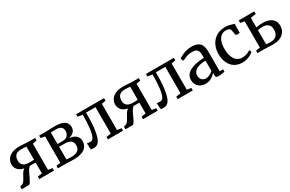

<svg xmlns="http://www.w3.org/2000/svg" viewBox="127 -1654 4174 2761"><g transform="rotate(-30 2214.0 -273.5)"><path d="M6.5 0 7.5 -42.5 41.5 -54Q63 -61.5 78.5 -82.2Q94 -103 107.8 -129.5Q121.5 -156 136.5 -182Q151.5 -208 171.5 -227.2Q191.5 -246.5 220.5 -251L222.5 -239.5Q176 -239.5 138.2 -256.8Q100.5 -274 78.5 -305.8Q56.5 -337.5 56.5 -380Q56.5 -427.5 81.5 -466Q106.5 -504.5 156.8 -527.2Q207 -550 283 -550Q309.5 -550 338.2 -548.2Q367 -546.5 393.2 -544.5Q419.5 -542.5 437.5 -542.5H542V-500L473 -488V-52L543 -41.5V0H298.5V-41.5L372 -52V-232.5H278.5Q259.5 -221.5 243 -195.8Q226.5 -170 211.8 -138Q197 -106 183 -75.8Q169 -45.5 155.2 -24.5Q141.5 -3.5 127 0ZM290.5 -277Q303 -277 318.8 -277.2Q334.5 -277.5 349 -278.2Q363.5 -279 372 -279.5V-495.5Q363 -497 347.5 -498.5Q332 -500 315.2 -500.8Q298.5 -501.5 285 -501.5Q244 -501.5 216.8 -488Q189.5 -474.5 176 -448.8Q162.5 -423 162.5 -386Q162.5 -347 179 -322.8Q195.5 -298.5 224.2 -287.8Q253 -277 290.5 -277Z M863.5 4Q840 4 810.8 3Q781.5 2 755 1Q728.5 0 711.5 0H607.5V-41.5L677.5 -51.5V-489L610 -501V-542.5H718.5Q736 -542.5 761.2 -543.8Q786.5 -545 814.8 -546.2Q843 -547.5 868 -547.5Q945 -547.5 990.5 -531Q1036 -514.5 1056.2 -485.2Q1076.5 -456 1076.5 -418Q1076.5 -367 1045 -337.2Q1013.5 -307.5 962 -296Q1009 -292.5 1042.5 -275.8Q1076 -259 1094 -230.2Q1112 -201.5 1112 -161Q1112 -114 1087.2 -76.5Q1062.5 -39 1008 -17.5Q953.5 4 863.5 4ZM856 -44Q934 -44 968.2 -73.8Q1002.5 -103.5 1002.5 -154.5Q1002.5 -212 967 -235.8Q931.5 -259.5 875.5 -259.5H777.5V-51.5Q785 -49.5 797.5 -47.8Q810 -46 825.2 -45Q840.5 -44 856 -44ZM777.5 -305.5H863Q902 -305.5 926.2 -320.5Q950.5 -335.5 961.8 -360Q973 -384.5 973 -412.5Q973 -438 962.5 -457.5Q952 -477 927 -488.2Q902 -499.5 859 -499.5Q837.5 -499.5 816.8 -498.8Q796 -498 777.5 -496.5Z M1199 7Q1184.5 7 1172.8 5Q1161 3 1154 0.5L1148 -101.5Q1158 -99 1174.8 -97.5Q1191.5 -96 1209 -96Q1241 -96 1261.8 -140.8Q1282.5 -185.5 1292.5 -273Q1302.5 -360.5 1302.5 -488.5L1223.5 -501V-542.5H1687V-500L1619 -488V-52.5L1689 -42V0H1439V-42L1515.5 -52.5V-491.5H1358.5V-441Q1358.5 -334 1350.5 -259.5Q1342.5 -185 1330.5 -137.5Q1318.5 -90 1306.5 -64.5Q1291.5 -33.5 1267 -13.2Q1242.5 7 1199 7Z M1729 0 1730 -42.5 1764 -54Q1785.5 -61.5 1801 -82.2Q1816.5 -103 1830.2 -129.5Q1844 -156 1859 -182Q1874 -208 1894 -227.2Q1914 -246.5 1943 -251L1945 -239.5Q1898.5 -239.5 1860.8 -256.8Q1823 -274 1801 -305.8Q1779 -337.5 1779 -380Q1779 -427.5 1804 -466Q1829 -504.5 1879.2 -527.2Q1929.5 -550 2005.5 -550Q2032 -550 2060.8 -548.2Q2089.5 -546.5 2115.8 -544.5Q2142 -542.5 2160 -542.5H2264.5V-500L2195.5 -488V-52L2265.5 -41.5V0H2021V-41.5L2094.5 -52V-232.5H2001Q1982 -221.5 1965.5 -195.8Q1949 -170 1934.2 -138Q1919.5 -106 1905.5 -75.8Q1891.5 -45.5 1877.8 -24.5Q1864 -3.5 1849.5 0ZM2013 -277Q2025.5 -277 2041.2 -277.2Q2057 -277.5 2071.5 -278.2Q2086 -279 2094.5 -279.5V-495.5Q2085.5 -497 2070 -498.5Q2054.5 -500 2037.8 -500.8Q2021 -501.5 2007.5 -501.5Q1966.5 -501.5 1939.2 -488Q1912 -474.5 1898.5 -448.8Q1885 -423 1885 -386Q1885 -347 1901.5 -322.8Q1918 -298.5 1946.8 -287.8Q1975.5 -277 2013 -277Z M2358 7Q2343.5 7 2331.8 5Q2320 3 2313 0.5L2307 -101.5Q2317 -99 2333.8 -97.5Q2350.5 -96 2368 -96Q2400 -96 2420.8 -140.8Q2441.5 -185.5 2451.5 -273Q2461.5 -360.5 2461.5 -488.5L2382.5 -501V-542.5H2846V-500L2778 -488V-52.5L2848 -42V0H2598V-42L2674.5 -52.5V-491.5H2517.5V-441Q2517.5 -334 2509.5 -259.5Q2501.5 -185 2489.5 -137.5Q2477.5 -90 2465.5 -64.5Q2450.5 -33.5 2426 -13.2Q2401.5 7 2358 7Z M3059.5 10.5Q3017 10.5 2980.5 -6.5Q2944 -23.5 2921.5 -57.8Q2899 -92 2899 -144Q2899 -193.5 2926.5 -228Q2954 -262.5 3000 -283.8Q3046 -305 3103.2 -315.2Q3160.5 -325.5 3220 -326V-366Q3220 -408.5 3211 -434.5Q3202 -460.5 3178.8 -472.5Q3155.5 -484.5 3112.5 -484.5Q3056.5 -484.5 3013.8 -467.5Q2971 -450.5 2946 -437L2923 -482Q2935 -492.5 2967.2 -509.8Q2999.5 -527 3044.5 -541Q3089.5 -555 3140 -555Q3206.5 -555 3246.2 -535Q3286 -515 3303.2 -472.8Q3320.5 -430.5 3320.5 -363.5V-45.5L3377 -45V-7Q3366 -4 3349 -0.5Q3332 3 3312.5 5.5Q3293 8 3276 8Q3249.5 8 3237.8 0Q3226 -8 3226 -36.5V-72.5Q3214.5 -58.5 3191 -39Q3167.5 -19.5 3134 -4.5Q3100.5 10.5 3059.5 10.5ZM3102 -54.5Q3130.5 -54.5 3162.8 -69.8Q3195 -85 3220 -108.5V-279.5Q3151 -279.5 3104 -263.5Q3057 -247.5 3033 -220Q3009 -192.5 3009 -156Q3009 -121 3021.2 -98.5Q3033.5 -76 3054.8 -65.2Q3076 -54.5 3102 -54.5Z M3674 11Q3593 11 3538.5 -25Q3484 -61 3456.5 -123.8Q3429 -186.5 3429 -265.5Q3428.5 -326.5 3446.8 -379.5Q3465 -432.5 3500 -472.8Q3535 -513 3586.2 -535.5Q3637.5 -558 3703 -558Q3737 -558 3765.2 -552Q3793.5 -546 3815 -539Q3836.5 -532 3849.5 -527.5L3845 -378.5H3783L3761 -479.5Q3759.5 -487.5 3748.8 -494.8Q3738 -502 3721.8 -506.2Q3705.5 -510.5 3686 -510.5Q3644 -510.5 3611.2 -486Q3578.5 -461.5 3559.5 -413Q3540.5 -364.5 3540.5 -293Q3540 -233 3551.8 -187.8Q3563.5 -142.5 3584.8 -112.8Q3606 -83 3635.2 -67.8Q3664.5 -52.5 3699.5 -52.5Q3728.5 -52.5 3755 -59Q3781.5 -65.5 3803 -75.5Q3824.5 -85.5 3839.5 -95.5L3856.5 -60Q3840 -43 3811.5 -26.8Q3783 -10.5 3747.5 0.2Q3712 11 3674 11Z M3921 0V-40.5L3991 -50.5V-487.5L3923 -500V-542.5H4181.5V-500L4092.5 -487.5V-327.5Q4106 -330.5 4123.2 -333Q4140.5 -335.5 4160.2 -337.2Q4180 -339 4200 -339Q4263.5 -339 4309 -320.5Q4354.5 -302 4378.8 -266Q4403 -230 4403 -178Q4403 -122.5 4376.5 -81.5Q4350 -40.5 4300.8 -18Q4251.5 4.5 4183 4.5Q4170.5 4.5 4149.5 3.8Q4128.5 3 4105.2 2.2Q4082 1.5 4061 0.8Q4040 0 4027 0ZM4166.5 -43Q4230.5 -43 4263.8 -77.5Q4297 -112 4297 -172.5Q4297 -233.5 4263.8 -262.2Q4230.5 -291 4173.5 -291Q4152 -291 4130 -288.5Q4108 -286 4092.5 -282.5V-48.5Q4106.5 -46 4126 -44.5Q4145.5 -43 4166.5 -43Z"/></g></svg>

Font: Merriweather 48pt
Style: Regular
Weight: 400
Version: Version 2.100